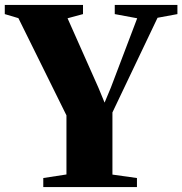

<svg xmlns="http://www.w3.org/2000/svg" viewBox="-40 -763 744 783"><path d="M231 -51.5V-292.5L35 -689L-20.5 -705.5V-743H298.5V-705.5L235.5 -688.5L361.5 -405L386.5 -344.5L412 -405.5L519.5 -688.5L428 -705.5V-743H683.5V-705.5L602.5 -690.5L418.5 -304.5V-51L518.5 -37V0H136.5V-37Z"/></svg>

Font: Merriweather 96pt Black
Style: Regular
Weight: 900
Version: Version 2.100